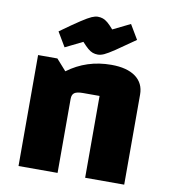

<svg xmlns="http://www.w3.org/2000/svg" viewBox="-81 -783 751 852"><g transform="rotate(10 295.0 -357.0)"><path d="M59.6 0V-500H146.6L191.1 -450Q233.7 -481.8 282.9 -497.8Q332 -513.8 387.8 -513.8Q458.5 -513.8 497.2 -485.5Q535.8 -457.1 535.8 -406V0H359.8V-368.7H285.6Q257.9 -368.7 246.8 -360.9Q235.6 -353.1 235.6 -333.5V0ZM319.8 -548Q307.7 -548 296.9 -551.8Q286.2 -555.6 274.7 -565.4Q263.2 -575.3 247.5 -592.6L169.3 -554.2L130.7 -619.2Q187.9 -660.4 218.4 -680.3Q248.9 -700.3 264.4 -706.9Q279.9 -713.6 291.4 -713.6Q304.2 -713.6 314.8 -709.8Q325.3 -706 336.6 -696.7Q347.8 -687.3 363.7 -669L441.9 -707.4L480.5 -642.4Q424.5 -602.7 393.9 -582.2Q363.3 -561.8 347.9 -554.9Q332.5 -548 319.8 -548Z"/></g></svg>

Font: Changa
Style: Regular
Weight: 400
Designer: Eduardo Rodriguez Tunni
Foundry: Eduardo Rodriguez Tunni
Version: Version 3.003